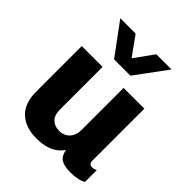

<svg xmlns="http://www.w3.org/2000/svg" viewBox="-213 -889 1027 1027"><g transform="rotate(45 300.0 -376.0)"><path d="M234 10Q153 10 105.5 -34Q58 -78 58 -166V-511H215.5V-190Q215.5 -146 237 -125.2Q258.5 -104.5 293 -104.5Q316.5 -104.5 335 -115Q353.5 -125.5 364 -145.5Q374.5 -165.5 374.5 -192.5V-511H531.5V-119Q531.5 -103.5 538 -97.2Q544.5 -91 554.5 -91Q562 -91 569 -92.5Q576 -94 584 -99V-9.5Q571 -0.5 545.5 4.8Q520 10 496.5 10Q455.5 10 433.8 1.2Q412 -7.5 403.5 -23Q395 -38.5 391 -58Q378 -39 358.2 -23.8Q338.5 -8.5 308.5 0.8Q278.5 10 234 10ZM486 -762 354 -583H230.5L98.5 -762H214.5L328.5 -603.5H257L371 -762Z"/></g></svg>

Font: Chivo Mono Medium
Style: Regular
Weight: 500
Monospace: yes
Designer: Hector Gatti
Foundry: Omnibus-Type
Version: Version 1.008